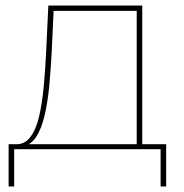

<svg xmlns="http://www.w3.org/2000/svg" viewBox="-20 -537 663 691"><path d="M56 -10 35 -18Q68 -16 89 -43.5Q110 -71 121 -119Q132 -167 137.5 -227Q143 -287 146 -349L154 -517H492V-10H472V-498H173L166 -349Q163 -290 157.5 -230.5Q152 -171 140.5 -121.5Q129 -72 108.5 -42Q88 -12 56 -10ZM11 134V-18H578V134H558V0H31V134Z"/></svg>

Font: Montserrat Thin
Style: Regular
Weight: 100
Designer: Julieta Ulanovsky
Foundry: Julieta Ulanovsky
Version: Version 9.000